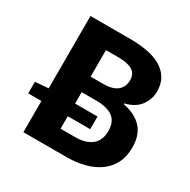

<svg xmlns="http://www.w3.org/2000/svg" viewBox="-148 -793 925 933"><g transform="rotate(30 314.0 -326.0)"><path d="M100 0V-175H26V-240L100 -246V-652H324Q375 -652 418.5 -644Q462 -636 494.5 -617.5Q527 -599 545.5 -569Q564 -539 564 -495Q564 -454 538 -417Q512 -380 454 -366V-362Q524 -348 560 -308.5Q596 -269 596 -200Q596 -148 576.5 -110.5Q557 -73 522.5 -48.5Q488 -24 441.5 -12Q395 0 342 0ZM248 -397H317Q371 -397 397 -418.5Q423 -440 423 -478Q423 -514 396 -530Q369 -546 318 -546H248ZM248 -105H330Q390 -105 422.5 -132Q455 -159 455 -211Q455 -263 423 -286.5Q391 -310 330 -310H248V-246H374V-175H248Z"/></g></svg>

Font: hySource Sans Pro
Style: Bold
Weight: 700
Designer: Paul D. Hunt
Foundry: Adobe Systems Incorporated
Version: Version 2.021;PS 2.000;hotconv 1.0.86;makeotf.lib2.5.63406